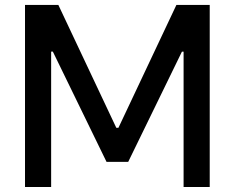

<svg xmlns="http://www.w3.org/2000/svg" viewBox="-20 -747 938 767"><path d="M79.9 -727.3H213.1L444.6 -236.5H453.1L684.7 -727.3H817.8V0H713.4V-540.5H706.7L492.2 -100.5H405.5L191.1 -540.8H184.3V0H79.9Z"/></svg>

Font: TID UI Medium
Style: Regular
Weight: 500
Designer: The TID Project Authors
Foundry: Bakken & Bæck
Version: Version 1.001;hotconv 1.0.109;makeotfexe 2.5.65596